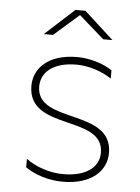

<svg xmlns="http://www.w3.org/2000/svg" viewBox="-52 -762 589 808"><g transform="rotate(5 242.0 -358.5)"><path d="M243 4C367 4 427 -60 427 -133C427 -322 110 -228 110 -387C110 -446 159 -492 259 -492C308 -492 366 -474 407 -446V-481C371 -506 312 -524 259 -524C136 -524 77 -460 77 -387C77 -195 393 -293 393 -131C393 -74 345 -28 242 -28C184 -28 125 -49 85 -79V-43C125 -15 184 4 243 4ZM110 -608H149L255 -701L361 -608H400L276 -721H234Z"/></g></svg>

Font: Chess Sans ExtraLight
Style: Regular
Weight: 275
Designer: Wolf Bōese
Foundry: Wolf Bōese
Version: Version 7.223;Glyphs 3.3 (3306)